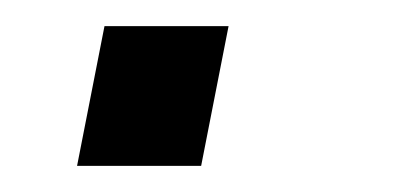

<svg xmlns="http://www.w3.org/2000/svg" viewBox="-20 -127 318 147"><path d="M39 0 60 -107H155L134 0Z"/></svg>

Font: Libra Sans Modern
Style: Italic
Weight: 400
Italic angle: -12°
Foundry: Stefan Peev, Context Ltd
Version: Version 1.000